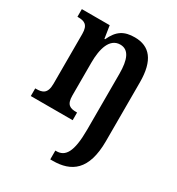

<svg xmlns="http://www.w3.org/2000/svg" viewBox="-186 -664 941 1021"><g transform="rotate(30 284.5 -153.5)"><path d="M277 240H292C405 240 485 187 485 8V-353C485 -488 434 -547 343 -547C279 -547 240 -525 210 -459H206L194 -536H23V-489H26C65 -489 91 -480 91 -423V-117C91 -56 63 -47 24 -47H19V0H276V-47H273C234 -47 209 -55 209 -113V-315C209 -399 230 -475 295 -475C348 -475 368 -424 368 -338V5C368 144 337 186 283 186H277Z"/></g></svg>

Font: Noto Serif Armenian Condensed SemiBold
Style: Regular
Weight: 600
Width: 3
Designer: Monotype Design Team
Foundry: Monotype Imaging Inc.
Version: Version 2.008